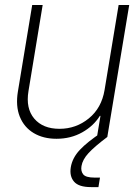

<svg xmlns="http://www.w3.org/2000/svg" viewBox="-20 -556 567 780"><path d="M404.8 -190.4 461.9 -535.6H504.9L416 0H374L388.2 -85.4H385.7Q360.4 -44.4 314 -18.3Q267.6 7.8 209.5 7.8Q155.8 7.8 116.9 -15.4Q78.1 -38.6 60.5 -81.8Q43 -125 52.7 -184.1L110.8 -535.6H153.3L95.7 -186Q84 -115.7 119.1 -74.2Q154.3 -32.7 221.7 -32.7Q289.1 -32.7 340.8 -75Q392.6 -117.2 404.8 -190.4ZM349.6 204.1Q299.8 204.1 280.8 181.9Q261.7 159.7 267.6 123.5Q273.9 85.4 304.2 53Q334.5 20.5 394.5 -19L416.5 0Q363.3 40 339.4 66.2Q315.4 92.3 311 118.7Q307.6 138.7 317.9 152.1Q328.1 165.5 364.7 165.5H386.2L379.9 204.1Z"/></svg>

Font: Inter Display Extra Light
Style: Italic
Weight: 200
Italic angle: -9.39999°
Designer: Rasmus Andersson
Foundry: rsms
Version: Version 4.000;git-4fc901f